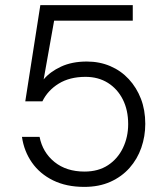

<svg xmlns="http://www.w3.org/2000/svg" viewBox="-20 -720 650 752"><path d="M310 12Q240 12 188 -13.5Q136 -39 105 -83.5Q74 -128 66 -184H135Q147 -123 193.5 -85.5Q240 -48 311 -48Q365 -48 403 -73Q441 -98 461.5 -140.5Q482 -183 482 -234Q482 -289 461 -330.5Q440 -372 402.5 -395.5Q365 -419 315 -419Q253 -419 210 -392.5Q167 -366 146 -323H79L138 -700H500V-639H192L151 -409Q176 -439 219 -459Q262 -479 320 -479Q370 -479 412 -461Q454 -443 484.5 -410Q515 -377 532 -333Q549 -289 549 -235Q549 -186 533.5 -141.5Q518 -97 487.5 -62.5Q457 -28 412.5 -8Q368 12 310 12Z"/></svg>

Font: DM Sans 16pt Light
Style: Regular
Weight: 300
Version: Version 4.004;gftools[0.9.30]